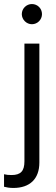

<svg xmlns="http://www.w3.org/2000/svg" viewBox="-58 -717 278 951"><path d="M100 -597C128 -597 150 -620 150 -647C150 -675 128 -697 100 -697C73 -697 50 -675 50 -647C50 -620 73 -597 100 -597ZM8 214C90 214 137 169 137 88V-501H63V82C63 130 45 150 -1 150C-16 150 -26 149 -38 146V208C-27 211 -11 214 8 214Z"/></svg>

Font: Red Hat Display
Style: Regular
Weight: 400
Designer: Pentagram, MCKL
Foundry: Pentagram, MCKL
Version: Version 1.023